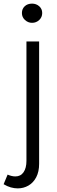

<svg xmlns="http://www.w3.org/2000/svg" viewBox="-60 -775 317 1060"><path d="M38 265Q19 265 -0.5 259.5Q-20 254 -40 242L-18 189Q5 199 25 199Q54 199 70 176Q86 153 86 113V-546H156V129Q156 173 140 203.5Q124 234 97 249.5Q70 265 38 265ZM117 -649Q95 -649 78 -664.5Q61 -680 61 -703Q61 -726 76.5 -740.5Q92 -755 117 -755Q140 -755 156.5 -740.5Q173 -726 173 -703Q173 -680 156.5 -664.5Q140 -649 117 -649Z"/></svg>

Font: Parkinsans Light Light
Style: Regular
Weight: 300
Version: Version 1.000